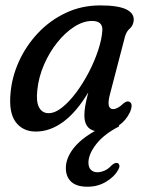

<svg xmlns="http://www.w3.org/2000/svg" viewBox="-20 -477 546 710"><path d="M386.5 -128Q372 -73.5 398.5 -73.5Q414.5 -73.5 436 -94Q449 -105 457.5 -101Q474 -95 461 -63Q447 -32.5 419.5 -13L420.5 -9.5Q365.5 18.5 336.5 55.2Q307.5 92 307 123.5Q307 142 316.2 151Q325.5 160 339.5 160Q352 160 366 154.2Q380 148.5 391.5 135.5Q404.5 123.5 413.5 125.5Q419 127 421.2 133.5Q423.5 140 416.5 152Q404 175.5 373.2 194.5Q342.5 213.5 303.5 213.5Q263 213.5 243.2 195Q223.5 176.5 223.5 144.5Q223.5 109 250.5 73.2Q277.5 37.5 331 7.5Q292 -1.5 292 -50Q292 -65.5 295 -84.2Q298 -103 306.5 -135.5Q263 -62.5 214 -26.5Q165 9.5 112.5 9.5Q64.5 9.5 38.2 -25.5Q12 -60.5 19 -133Q24 -192.5 50.2 -250.2Q76.5 -308 120.5 -354.8Q164.5 -401.5 223 -429.2Q281.5 -457 350.5 -457Q416.5 -457 446.5 -442.5Q476.5 -428 474.5 -401.5Q472.5 -382 460 -371.5Q447.5 -361 442 -341ZM118 -144.5Q113 -100 124.8 -79.2Q136.5 -58.5 159.5 -58.5Q183.5 -58.5 210 -79.8Q236.5 -101 262 -135.2Q287.5 -169.5 308.8 -210.5Q330 -251.5 343.2 -291.8Q356.5 -332 358.5 -364.5Q360.5 -399.5 320.5 -399.5Q288 -399.5 254.5 -378Q221 -356.5 191.8 -320Q162.5 -283.5 142.8 -238Q123 -192.5 118 -144.5Z"/></svg>

Font: Fraunces 72pt S100
Style: Italic
Weight: 400
Italic angle: -16°
Version: Version 1.000; ttfautohint (v1.8.3)